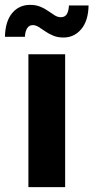

<svg xmlns="http://www.w3.org/2000/svg" viewBox="-56 -769 384 789"><path d="M60.7 0V-545.9H211.7V0ZM204.9 -614.8Q181.2 -614.8 162.7 -622.5Q144.3 -630.1 129.7 -640.3Q115.1 -650.6 102.8 -658.2Q90.4 -665.8 78.7 -665.8Q63.4 -665.8 55.3 -652.6Q47.3 -639.4 46.3 -617.8H-35.7Q-34.3 -681.2 -6.1 -715.1Q22.2 -749 67.8 -749Q91.6 -749 109.8 -741.5Q127.9 -733.9 142.2 -723.7Q156.5 -713.5 168.9 -705.9Q181.2 -698.3 193.8 -698.3Q210.9 -698.3 218.5 -710.7Q226.1 -723 227.3 -746.5H308Q306.8 -683.4 277.8 -649.1Q248.8 -614.8 204.9 -614.8Z"/></svg>

Font: Inter
Style: Regular
Weight: 400
Designer: Rasmus Andersson
Foundry: rsms
Version: Version 4.000;git-8c9346024